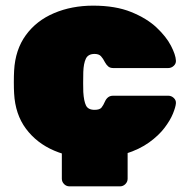

<svg xmlns="http://www.w3.org/2000/svg" viewBox="-20 -550 662 680"><path d="M226 110Q215 110 207 102Q199 94 199 83V-48H432V83Q432 94 424 102Q416 110 405 110ZM310 10Q234 10 172 -16.5Q110 -43 72 -94Q34 -145 30 -219Q29 -235 29 -259Q29 -283 30 -300Q34 -374 71.5 -425.5Q109 -477 171.5 -503.5Q234 -530 310 -530Q389 -530 444.5 -507.5Q500 -485 534.5 -452.5Q569 -420 585.5 -388Q602 -356 603 -336Q604 -325 595.5 -317Q587 -309 576 -309H381Q370 -309 363.5 -314.5Q357 -320 352 -329Q345 -343 337.5 -351Q330 -359 315 -359Q292 -359 284 -342Q276 -325 275 -295Q274 -252 275 -224Q277 -192 284.5 -176.5Q292 -161 315 -161Q333 -161 339.5 -169Q346 -177 352 -191Q356 -200 363 -205.5Q370 -211 381 -211H576Q587 -211 595.5 -203Q604 -195 603 -184Q602 -171 592.5 -147.5Q583 -124 562.5 -97Q542 -70 508 -45.5Q474 -21 425 -5.5Q376 10 310 10Z"/></svg>

Font: Rubik Light Black
Style: Regular
Weight: 900
Version: Version 2.104